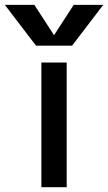

<svg xmlns="http://www.w3.org/2000/svg" viewBox="-65 -780 450 800"><path d="M-44.9 -759.8H78.1L159.2 -634.8H161.1L242.2 -759.8H365.2L235.4 -589.8H85ZM107.4 0V-519.5H212.9V0Z"/></svg>

Font: GenEi M Gothic v2 Medium
Style: Regular
Weight: 500
Version: Version 2.0